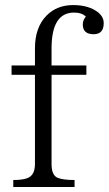

<svg xmlns="http://www.w3.org/2000/svg" viewBox="-20 -752 432 762"><path d="M118.7 -492.2V-560.1Q118.7 -644 165.5 -690.9Q206.5 -731.9 270.5 -731.9Q333 -731.9 370.6 -702.1Q391.6 -684.1 391.6 -660.2Q391.6 -616.2 351.6 -616.2Q308.6 -616.2 308.6 -654.8Q308.6 -672.4 320.8 -686Q304.7 -702.1 273.9 -702.1Q184.6 -702.1 184.6 -560.1V-492.2H322.8V-455.1H184.6V-100.6Q184.6 -57.6 207.5 -46.9Q228.5 -37.6 275.9 -37.6V-9.8H32.7V-37.6Q66.4 -37.6 85.4 -43.9Q118.7 -54.2 118.7 -100.6V-455.1H25.9V-492.2Z"/></svg>

Font: I.MingCP
Style: Regular
Weight: 400
Designer: I.Font Project
Version: Version 8.000; Sep 06, 2022